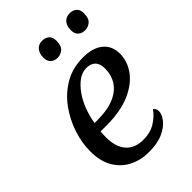

<svg xmlns="http://www.w3.org/2000/svg" viewBox="-223 -837 939 939"><g transform="rotate(-45 246.5 -367.5)"><path d="M437 -632Q415 -632 401 -644.5Q387 -657 387 -682Q387 -711 401.5 -728Q416 -745 441 -745Q463 -745 477 -733Q491 -721 491 -695Q491 -660 474 -646Q457 -632 437 -632ZM247 -632Q225 -632 211 -644.5Q197 -657 197 -682Q197 -711 211.5 -728Q226 -745 251 -745Q273 -745 287 -733Q301 -721 301 -695Q301 -660 284 -646Q267 -632 247 -632ZM235 10Q180 10 134.5 -13Q89 -36 62 -81.5Q35 -127 35 -197Q35 -253 54.5 -313.5Q74 -374 112 -427Q150 -480 206 -513Q262 -546 335 -546Q402 -546 439 -515.5Q476 -485 476 -431Q476 -378 442.5 -332Q409 -286 343.5 -257.5Q278 -229 180 -229H140Q139 -219 138.5 -208.5Q138 -198 138 -189Q138 -124 169 -88Q200 -52 260 -52Q307 -52 341.5 -73Q376 -94 398 -125Q404 -121 408 -114.5Q412 -108 412 -97Q412 -77 393 -51.5Q374 -26 335 -8Q296 10 235 10ZM148 -279H168Q237 -279 282.5 -298Q328 -317 350.5 -351.5Q373 -386 373 -431Q373 -465 356.5 -481.5Q340 -498 310 -498Q280 -498 253.5 -478.5Q227 -459 205 -427.5Q183 -396 168.5 -357Q154 -318 148 -279Z"/></g></svg>

Font: Noto Serif
Style: Italic
Weight: 400
Italic angle: -12°
Designer: Monotype Design Team
Foundry: Monotype Imaging Inc.
Version: Version 2.013